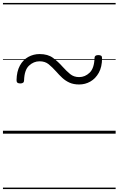

<svg xmlns="http://www.w3.org/2000/svg" viewBox="-20 -905 803 1300"><path d="M516 -333Q478 -333 450.5 -345.5Q423 -358 401.5 -378Q380 -398 361 -420Q334 -450 309.5 -470Q285 -490 248 -490Q208 -490 176.5 -460.5Q145 -431 143 -361Q143 -340 118 -340Q104 -340 98 -345Q92 -350 92 -362Q93 -421 114.5 -460.5Q136 -500 171.5 -519.5Q207 -539 248 -539Q304 -539 339 -513Q374 -487 403 -454Q430 -424 455 -403.5Q480 -383 516 -383Q556 -383 587 -413Q618 -443 620 -512Q620 -532 645 -532Q659 -532 665 -527.5Q671 -523 671 -511Q671 -452 649 -412.5Q627 -373 592 -353Q557 -333 516 -333ZM0 365H763V375H0ZM0 -20H763V0H0ZM0 -505H763V-500H0ZM0 -885H763V-875H0Z"/></svg>

Font: Playwrite GB S Guides
Style: Regular
Weight: 400
Designer: Veronika Burian, José Scaglione
Foundry: TypeTogether
Version: Version 1.003